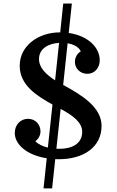

<svg xmlns="http://www.w3.org/2000/svg" viewBox="-20 -885 656 1079"><path d="M63 -137.7C63 -74.7 128.9 -13.2 242.7 4.4L224.6 173.8H272.9L290.5 9.3C296.9 9.3 303.7 9.8 310.5 9.8C448.7 9.8 550.8 -57.6 550.8 -177.7C550.8 -284.2 435.5 -351.6 346.7 -401.4L335 -407.2L359.9 -641.6C392.1 -636.2 421.4 -623 434.1 -596.7C414.1 -584.5 400.9 -562 400.9 -536.6C400.9 -500.5 430.7 -470.2 470.7 -470.2C511.7 -470.2 540.5 -503.9 540.5 -545.9C540.5 -620.1 472.7 -684.6 366.2 -699.7L383.8 -865.2H335.4L318.4 -703.1H316.9C197.3 -703.1 90.8 -629.4 90.8 -515.6C90.8 -405.8 186 -347.2 274.9 -297.4L249 -55.7C219.7 -62.5 194.8 -74.2 178.7 -91.3C196.3 -104.5 207.5 -124.5 207.5 -147C207.5 -186.5 177.7 -217.3 137.7 -217.3C93.8 -217.3 63 -182.1 63 -137.7ZM289.6 -433.6C238.8 -466.3 199.2 -504.4 199.2 -553.2C199.2 -613.8 255.4 -641.1 312 -644ZM296.9 -49.3 320.8 -272.9C387.7 -236.8 441.9 -198.7 441.9 -144C441.9 -73.2 377.9 -48.8 315.4 -48.8C309.1 -48.8 302.7 -48.8 296.9 -49.3Z"/></svg>

Font: Arbutus Slab
Style: Regular
Weight: 400
Designer: Karolina Lach
Foundry: Karolina Lach
Version: Version 1.001